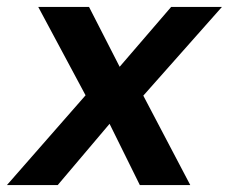

<svg xmlns="http://www.w3.org/2000/svg" viewBox="-43 -532 658 552"><path d="M-23 0 203 -258 67 -512H213L301 -340L449 -512H595L369 -257L504 0H359L272 -176L123 0Z"/></svg>

Font: DM Sans 12pt
Style: Bold Italic
Weight: 700
Italic angle: -10°
Version: Version 4.004;gftools[0.9.30]